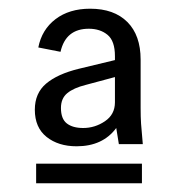

<svg xmlns="http://www.w3.org/2000/svg" viewBox="-20 -731 411 441"><path d="M156 -395Q114 -395 87 -416.5Q60 -438 60 -479Q60 -517 86 -539Q112 -561 161 -573L244 -593V-602Q244 -637 227 -651Q210 -665 184 -665Q131 -665 119 -612L68 -622Q76 -663 107.5 -687Q139 -711 187 -711Q242 -711 272.5 -680.5Q303 -650 303 -594V-483Q303 -462 304 -447Q305 -432 308 -400H253L247 -437Q216 -395 156 -395ZM120 -483Q120 -458 133.5 -447.5Q147 -437 171 -437Q198 -437 221 -452.5Q244 -468 244 -496V-554L177 -536Q149 -529 134.5 -517Q120 -505 120 -483ZM63 -310V-355H306V-310Z"/></svg>

Font: Special Gothic
Style: Regular
Weight: 400
Designer: Alistair McCready
Foundry: Monolith
Version: Version 1.010; ttfautohint (v1.8.4.7-5d5b)